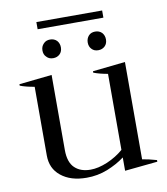

<svg xmlns="http://www.w3.org/2000/svg" viewBox="-86 -841 805 923"><g transform="rotate(-10 316.5 -379.5)"><path d="M475 -734C475 -734 475 -769 475 -769C475 -769 154 -769 154 -769C154 -769 154 -734 154 -734C154 -734 475 -734 475 -734ZM172 -662C163 -653 159 -642 159 -629C159 -616 163 -605 172 -597C180 -588 191 -584 204 -584C217 -584 228 -588 237 -597C245 -605 249 -616 249 -629C249 -642 245 -653 237 -662C228 -671 217 -675 204 -675C191 -675 180 -671 172 -662ZM392 -662C384 -653 380 -642 380 -629C380 -616 384 -605 392 -597C400 -588 411 -584 424 -584C437 -584 448 -588 457 -597C465 -605 469 -616 469 -629C469 -642 465 -653 457 -662C448 -671 437 -675 424 -675C411 -675 400 -671 392 -662ZM610 -15C583 -23 559 -28 540 -31C540 -31 540 -506 540 -506C540 -506 381 -489 381 -489C381 -489 381 -482 381 -482C399 -475 422 -469 450 -464C450 -464 450 -93 450 -93C427 -73 401 -57 371 -44C340 -31 313 -25 288 -25C255 -25 230 -34 211 -52C192 -70 182 -99 182 -139C182 -139 182 -506 182 -506C182 -506 22 -489 22 -489C22 -489 22 -482 22 -482C39 -475 63 -469 92 -464C92 -464 92 -129 92 -129C92 -86 107 -53 138 -28C169 -3 210 10 263 10C298 10 332 4 365 -9C397 -22 425 -37 450 -56C450 -56 450 9 450 9C450 9 610 -7 610 -7C610 -7 610 -15 610 -15Z"/></g></svg>

Font: BUSH 25 TRIRONG 0515 A
Style: Regular
Weight: 400
Designer: Katatrad Team
Foundry: CadsonDemak